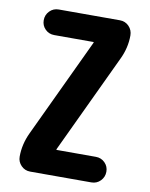

<svg xmlns="http://www.w3.org/2000/svg" viewBox="-83 -791 666 852"><g transform="rotate(10 250.0 -365.0)"><path d="M419.9 -563.5 210 -118.2V-116.2Q210 -115.2 210.9 -115.2H387.7Q412.1 -115.2 428.7 -98.6Q445.3 -82 445.3 -58.1Q445.3 -34.2 428.7 -17.1Q412.1 0 387.7 0H112.3Q87.9 0 71.3 -17.1Q54.7 -34.2 54.7 -57.6Q54.7 -113.3 80.1 -167L290 -612.3V-614.3Q290 -615.2 289.1 -615.2H112.3Q87.9 -615.2 71.3 -631.8Q54.7 -648.4 54.7 -672.4Q54.7 -696.3 71.3 -713.4Q87.9 -730.5 112.3 -730.5H387.7Q412.1 -730.5 428.7 -713.4Q445.3 -696.3 445.3 -671.9Q445.3 -616.2 419.9 -563.5Z"/></g></svg>

Font: Rounded-X Mgen+ 2m bold
Style: Bold
Weight: 700
Designer: [Source Han Sans]
Ryoko NISHIZUKA  (kana & ideographs); Paul D. Hunt (Latin, Greek & Cyrillic); Wenlong ZHANG  (bopomofo
Version: Version 1.059.20150602